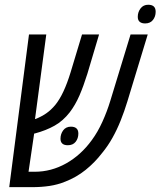

<svg xmlns="http://www.w3.org/2000/svg" viewBox="-20 -772 662 792"><path d="M18.1 0 99.6 -629.9H170.9L121.6 -259.8L111.3 -280.8Q115.2 -280.8 119.4 -280.5Q123.5 -280.3 126.5 -281.2Q150.4 -290.5 170.7 -304.4Q190.9 -318.4 208.5 -339.8Q226.6 -362.3 241.9 -395.3Q257.3 -428.2 271.5 -474.6L318.4 -629.9H388.7L340.3 -467.3Q324.7 -417.5 307.9 -378.4Q291 -339.4 267.6 -308.6Q240.2 -273.4 205.3 -253.7Q170.4 -233.9 123 -221.2Q117.7 -220.7 113.8 -220.5Q109.9 -220.2 105.2 -220.9Q100.6 -221.7 92.8 -224.6L126 -255.9L97.7 -63.5H123Q191.4 -63.5 252.7 -97.9Q314 -132.3 358.9 -194.3Q383.3 -227.5 402.3 -269.5Q421.4 -311.5 435.1 -356.4L518.6 -629.9H589.4L505.4 -353.5Q493.2 -313.5 478 -275.4Q462.9 -237.3 443.8 -203.4Q424.8 -169.4 401.4 -141.1Q371.1 -101.6 333 -71Q294.9 -40.5 249.5 -22.9Q218.8 -10.3 184.8 -5.1Q150.9 0 112.8 0ZM259.8 -172.9Q244.6 -172.9 237.1 -179.7Q229.5 -186.5 229.5 -199.7Q229.5 -219.2 240.7 -234.4Q252 -249.5 272.5 -249.5Q287.6 -249.5 295.4 -242.4Q303.2 -235.4 303.2 -221.2Q303.2 -201.2 292 -187Q280.8 -172.9 259.8 -172.9ZM578.6 -675.3Q564.5 -675.3 556.4 -681.9Q548.3 -688.5 548.3 -702.6Q548.3 -722.2 559.8 -737.3Q571.3 -752.4 591.3 -752.4Q606.4 -752.4 614.3 -745.4Q622.1 -738.3 622.1 -723.6Q622.1 -703.6 610.8 -689.5Q599.6 -675.3 578.6 -675.3Z"/></svg>

Font: Open Sans Condensed
Style: Italic
Weight: 400
Width: 3
Italic angle: -12°
Designer: Monotype Design Team
Foundry: Monotype Imaging Inc.
Version: Version 3.000